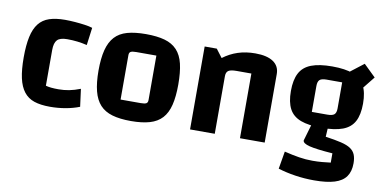

<svg xmlns="http://www.w3.org/2000/svg" viewBox="-71 -767 2274 1140"><g transform="rotate(10 1066.5 -197.0)"><path d="M249 12Q192 12 153.5 -1Q115 -14 91 -45Q67 -76 56 -126Q45 -176 45 -250Q45 -324 56 -374.5Q67 -425 91 -455.5Q115 -486 154 -499Q193 -512 249 -512Q277 -512 308.5 -509.5Q340 -507 368.5 -503Q397 -499 415 -493L401 -387Q372 -394 342.5 -397.5Q313 -401 281 -401Q238 -401 221 -383Q204 -365 204 -322V-107Q230 -99 281 -99Q314 -99 345 -105Q376 -111 412 -125L426 -19Q388 -4 342.5 4Q297 12 249 12Z M737 12Q670 12 624 -1.5Q578 -15 550 -45.5Q522 -76 509 -126.5Q496 -177 496 -250Q496 -324 509 -374.5Q522 -425 550 -455.5Q578 -486 624 -499Q670 -512 737 -512Q804 -512 850 -499Q896 -486 924.5 -455.5Q953 -425 965 -374.5Q977 -324 977 -250Q977 -177 964.5 -126.5Q952 -76 924 -45.5Q896 -15 850 -1.5Q804 12 737 12ZM655 -103H776Q801 -103 810 -108.5Q819 -114 819 -129V-397H698Q673 -397 664 -391.5Q655 -386 655 -371Z M1092 0V-500H1165L1203 -450Q1244 -481 1291.5 -496.5Q1339 -512 1396 -512Q1467 -512 1504.5 -486.5Q1542 -461 1542 -413V0H1393V-390H1304Q1268 -390 1254.5 -380.5Q1241 -371 1241 -347V0Z M1859 -145Q1781 -145 1733 -163Q1685 -181 1663.5 -221.5Q1642 -262 1642 -329Q1642 -396 1663.5 -437Q1685 -478 1733 -496.5Q1781 -515 1859 -515Q1938 -515 1985.5 -496.5Q2033 -478 2055 -437.5Q2077 -397 2077 -329Q2077 -262 2055.5 -221.5Q2034 -181 1986 -163Q1938 -145 1859 -145ZM1786 -228H1879Q1910 -228 1921.5 -238.5Q1933 -249 1933 -275V-432H1839Q1809 -432 1797.5 -421.5Q1786 -411 1786 -384ZM2083 30Q2083 79 2061 110Q2039 141 1992 155.5Q1945 170 1869 170Q1811 170 1755 161.5Q1699 153 1651 138L1669 32Q1718 44 1758.5 50.5Q1799 57 1840 57Q1872 57 1898 54.5Q1924 52 1949 49V-7Q1851 -14 1809.5 -24.5Q1768 -35 1768 -53L1801 -166L1897 -165L1893 -97Q1950 -89 1987.5 -80Q2025 -71 2045.5 -57Q2066 -43 2074.5 -22Q2083 -1 2083 30ZM2034 -389 1954 -493 2046 -564 2118 -494Z"/></g></svg>

Font: Changa SemiBold
Style: Regular
Weight: 600
Designer: Eduardo Rodriguez Tunni
Foundry: Eduardo Rodriguez Tunni
Version: Version 3.002; ttfautohint (v1.8.2)